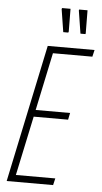

<svg xmlns="http://www.w3.org/2000/svg" viewBox="-59 -919 510 956"><g transform="rotate(5 195.5 -441.0)"><path d="M12 0 157 -688H391L383 -654H186L125 -365H297L290 -331H118L55 -34H252L244 0ZM253 -763H228L210 -877L212 -882H254L255 -768ZM339 -763H314L296 -877L297 -882H339L340 -768Z"/></g></svg>

Font: Saira ExtraCondensed Thin
Style: Italic
Weight: 250
Width: 2
Italic angle: -12°
Designer: Hector Gatti with collaboration of the Omnibus-Type team
Foundry: Omnibus-Type
Version: Version 1.101